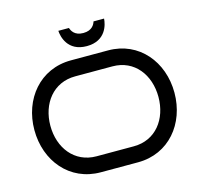

<svg xmlns="http://www.w3.org/2000/svg" viewBox="-124 -1026 1211 1160"><g transform="rotate(-15 482.0 -446.0)"><path d="M920 -350C920 -543 792 -700 599 -700H366C172 -700 44 -543 44 -350C44 -156 172 0 366 0H599C792 0 920 -156 920 -350ZM820 -350C820 -212 737 -100 599 -100H366C228 -100 144 -212 144 -350C144 -488 228 -600 366 -600H599C737 -600 820 -488 820 -350ZM625 -892H559C554 -875 538 -840 482 -840C426 -840 411 -875 405 -892H339C341 -857 361 -758 482 -758C603 -758 623 -857 625 -892Z"/></g></svg>

Font: Bruno Ace SC
Style: Regular
Weight: 400
Designer: Astigmatic (AOETI)
Foundry: Astigmatic (AOETI)
Version: Version 1.000